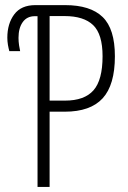

<svg xmlns="http://www.w3.org/2000/svg" viewBox="-20 -734 504 754"><path d="M127.4 0V-670.4H116.7Q85.9 -670.4 69.3 -647.2Q52.7 -624 52.7 -585.4Q52.7 -570.3 54.9 -555.9Q57.1 -541.5 59.1 -533.2H16.6Q13.7 -543.5 11.2 -557.6Q8.8 -571.8 8.8 -585.9Q8.8 -641.1 35.9 -677.5Q63 -713.9 119.1 -713.9H235.4Q335 -713.9 383.1 -667.2Q431.2 -620.6 431.2 -513.2Q431.2 -400.4 383.1 -347.9Q335 -295.4 234.4 -295.4H174.8V0ZM174.8 -338.9H235.4Q311.5 -338.9 347.2 -379.4Q382.8 -419.9 382.8 -513.2Q382.8 -599.6 345.9 -635.3Q309.1 -670.9 233.4 -670.9H174.8Z"/></svg>

Font: Open Sans Condensed Light
Style: Regular
Weight: 300
Width: 3
Designer: Monotype Design Team
Foundry: Monotype Imaging Inc.
Version: Version 3.003; ttfautohint (v1.8.4)